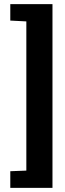

<svg xmlns="http://www.w3.org/2000/svg" viewBox="-20 -763 317 933"><path d="M30 150V69L108 66V-659L30 -663V-743H235V150Z"/></svg>

Font: Saira ExtraCondensed ExtraBold
Style: Regular
Weight: 800
Width: 2
Designer: Hector Gatti with collaboration of the Omnibus-Type team
Foundry: Omnibus-Type
Version: Version 1.101